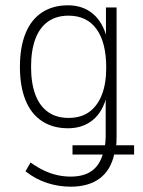

<svg xmlns="http://www.w3.org/2000/svg" viewBox="-20 -515 540 723"><path d="M246 188Q201 188 157.5 174Q114 160 76 130L95 97Q122 116 146.5 127.5Q171 139 196 144.5Q221 150 246 150Q295 150 325 129Q355 108 368 63L370 67H253V32H382L374 38Q376 30 377 19.5Q378 9 378 -2V-155H382Q368 -95 330 -63.5Q292 -32 236 -32Q179 -32 138 -59Q97 -86 76 -138Q55 -190 55 -263Q55 -337 76 -389Q97 -441 138 -468Q179 -495 236 -495Q292 -495 330 -463Q368 -431 383 -370H379V-487H419V-1Q419 12 418.5 22Q418 32 416 41L408 32H485V67H408L411 62Q398 125 356 156.5Q314 188 246 188ZM238 -71Q285 -71 316 -93.5Q347 -116 363.5 -158Q380 -200 380 -260Q380 -355 343.5 -405.5Q307 -456 238 -456Q192 -456 160.5 -433.5Q129 -411 113 -368Q97 -325 97 -263Q97 -202 113 -159Q129 -116 160.5 -93.5Q192 -71 238 -71Z"/></svg>

Font: Nunito Sans 10pt Condensed ExtraLight
Style: Regular
Weight: 250
Width: 3
Designer: Vernon Adams
Foundry: Vernon Adams
Version: Version 3.101;gftools[0.9.27]